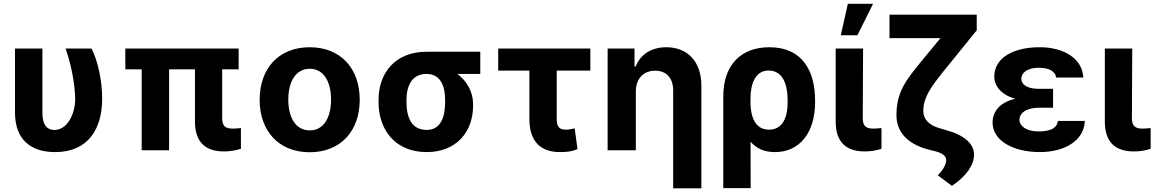

<svg xmlns="http://www.w3.org/2000/svg" viewBox="-20 -806 6198 1030"><path d="M60.4 -545.5V-203.1C60.4 -55.8 146.3 9.9 275.9 9.9C454.2 9.9 528.1 -115.8 528.1 -277C528.1 -380.7 501.8 -485.8 471.2 -545.5H332C360.4 -464.5 381 -364 383.5 -277C383.2 -192.5 340.6 -108.7 271.3 -108.7C237.2 -108.7 207 -131 207.4 -201.7V-545.5Z M1260.3 -545.5H652.3V-433.9H740.1V0H887.1V-433.9H1025.9V-152.7C1026.3 -39.1 1086.3 6.4 1181.8 6.4C1217 6.4 1247.2 0 1272.4 -7.8V-119C1260.3 -117.9 1244.3 -116.1 1229.8 -116.1C1191.4 -116.1 1172.2 -127.1 1171.9 -170.8V-433.9H1260.3Z M1641.3 10.7C1806.8 10.7 1909.8 -102.6 1909.8 -270.6C1909.8 -439.6 1806.8 -552.6 1641.3 -552.6C1475.9 -552.6 1372.9 -439.6 1372.9 -270.6C1372.9 -102.6 1475.9 10.7 1641.3 10.7ZM1526.6 -271.7C1526.6 -366.8 1565.7 -437.1 1642 -437.1C1717 -437.1 1756 -366.8 1756 -271.7C1756 -176.5 1717 -106.5 1642 -106.5C1565.7 -106.5 1526.6 -176.5 1526.6 -271.7Z M2010.7 -269.9V-258.5C2011 -105.8 2103.3 9.9 2269.2 9.9C2427.9 9.9 2518.1 -98.7 2517.8 -238.6V-248.6C2517.8 -313.9 2483.7 -371.8 2433.9 -409.4H2556.5V-528.4H2267.8C2102.3 -528.4 2011 -416.9 2010.7 -269.9ZM2160.5 -258.5V-269.9C2160.9 -345.2 2189.3 -409.4 2267.8 -409.4C2343 -409.4 2367.9 -345.2 2367.9 -269.9V-258.5C2367.9 -175.8 2343 -109 2269.2 -109C2187.5 -109 2160.9 -175.8 2160.5 -258.5Z M3147 -545.5H2652.7V-427.2H2820V-166.2C2820 -47.6 2880.3 9.9 2984 9.9C3022 9.9 3047.9 6.4 3078.1 -5.7L3062.9 -117.5C3047.2 -114 3035.9 -110.4 3013.8 -110.4C2985.1 -110.4 2966.6 -122.5 2966.6 -165.5V-427.2H3147Z M3391 -315.3C3391 -385.7 3433.6 -426.8 3494.3 -426.8C3555.4 -426.8 3591.3 -387.1 3591.3 -320.3V204.5H3742.5V-347.3C3742.5 -474.8 3668.7 -552.6 3554.3 -552.6C3473.7 -552.6 3414.8 -513.1 3390.3 -449.2H3383.9V-545.5H3239.7V0H3391Z M3860.1 -288.4V203.1H4007.1L4006.4 -45.8C4037.3 -10.3 4078.8 9.9 4137.1 9.9C4271.7 9.9 4352.6 -96.6 4352.6 -257.1V-267C4352.6 -422.6 4286.2 -552.6 4107.6 -552.6C3956.3 -552.6 3860.1 -459.5 3860.1 -288.4ZM4006 -248.6V-274.5C4005.7 -357.2 4032.3 -427.6 4103.3 -427.6C4179.3 -427.6 4205.3 -353.7 4205.3 -267V-257.1C4205.6 -185.4 4183.6 -110.4 4105.5 -110.4C4028.1 -110.4 4008.2 -183.9 4006 -248.6Z M4463.1 -545.5V-152.7C4463.8 -39.1 4523.4 6.4 4619 6.4C4652.7 6.4 4683.9 0.7 4708.8 -7.8V-119C4696.7 -117.9 4680.4 -116.1 4665.8 -116.1C4628.6 -116.1 4608.7 -127.1 4608.3 -170.8L4610.1 -545.5ZM4490.4 -616.8H4579.5L4663.7 -785.5H4528.4Z M5219.8 -727.3H4751.8V-601.6H5025.2L4924.7 -479.4C4837.7 -373.9 4789.1 -311.1 4789.1 -186.8C4789.1 -96.2 4851.6 -30.9 4964.5 -2.8L5001.1 6.4C5036.9 16 5056.8 33 5056.1 53.3C5055.4 74.6 5041.5 103.7 5010.7 134.2L5086.6 191.1C5163 139.9 5205.3 80.3 5205.3 23.1C5205.3 -34.1 5153.8 -80.6 5058.2 -107.2L5019.2 -118.6C4963.8 -134.2 4933.2 -166.5 4933.2 -210.2C4933.2 -281.2 4970.9 -335.2 5037.3 -418.3L5219.8 -643.5Z M5629.3 -329.5H5551.8C5493.3 -329.5 5459.2 -350.9 5458.8 -383.5C5459.2 -414.8 5490.4 -442.5 5550.8 -442.5C5604.4 -442.5 5641.3 -425.8 5645.6 -389.9H5791.5C5786.6 -492.2 5686.8 -552.6 5558.2 -552.6C5416.2 -552.6 5314.3 -496.4 5313.9 -395.6C5313.9 -345.9 5349.8 -297.6 5426.5 -276.3C5342.3 -256.4 5305 -207 5304.7 -148.4C5305 -51.1 5415.8 9.9 5558.9 9.9C5684.3 9.9 5795.5 -47.2 5799.7 -157.3H5655.5C5650.2 -120.4 5618.6 -100.9 5551.1 -100.9C5485.4 -100.9 5449.6 -130 5448.9 -163C5449.6 -207.4 5498.6 -228 5551.8 -228H5629.3Z M5907 -545.5V-152.7C5907.7 -39.1 5967.3 6.4 6062.9 6.4C6096.6 6.4 6127.8 0.7 6152.7 -7.8V-119C6140.6 -117.9 6124.3 -116.1 6109.7 -116.1C6072.4 -116.1 6052.6 -127.1 6052.2 -170.8L6054 -545.5Z"/></svg>

Font: Margiela Sans
Style: Bold
Weight: 700
Designer: Stefan Endress, Andreas Faust
Version: Version 1.100;FEAKit 1.0